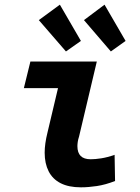

<svg xmlns="http://www.w3.org/2000/svg" viewBox="-20 -789 600 821"><path d="M326 12Q274 12 239.5 -5.5Q205 -23 188 -56.5Q171 -90 171 -136Q171 -155 174 -176.5Q177 -198 183 -222L228 -412H82L110 -526H394L318 -205Q314 -193 312.5 -182.5Q311 -172 311 -164Q311 -136 325 -122Q339 -108 368 -108Q387 -108 413 -112Q439 -116 470 -127L472 -15Q431 1 394.5 6.5Q358 12 326 12ZM262 -569 146 -703 236 -769 326 -614ZM454 -569 339 -703 427 -769 517 -614Z"/></svg>

Font: Ubuntu Sans Mono
Style: Italic
Weight: 400
Italic angle: -13.5°
Monospace: yes
Designer: Dalton Maag Ltd
Foundry: Dalton Maag Ltd
Version: Version 1.006